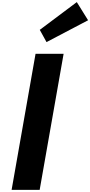

<svg xmlns="http://www.w3.org/2000/svg" viewBox="-20 -1800 855 1820"><path d="M357 -1517 421 -1401 815 -1608 708 -1780ZM317 -1290H583L356 0H90Z"/></svg>

Font: Hussar Dziwak
Style: Kur
Weight: 400
Version: Version 1.022